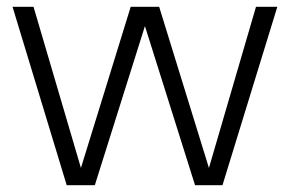

<svg xmlns="http://www.w3.org/2000/svg" viewBox="-20 -547 856 567"><path d="M177 0 17 -527H79L219 -51L366 -527H450L597 -51L736 -527H799L637 0H556L408 -470L260 0Z"/></svg>

Font: Onest ExtraLight
Style: Regular
Weight: 250
Designer: Dmitri Voloshin, Andrey Kudryavtsev
Foundry: Dmitri Voloshin, Andrey Kudryavtsev
Version: Version 1.000;gftools[0.9.33]